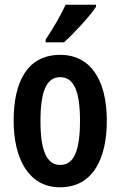

<svg xmlns="http://www.w3.org/2000/svg" viewBox="-20 -786 512 816"><path d="M388 -757V-766H259C238 -721 210 -672 174 -618V-606H252C296 -646 362 -717 388 -757ZM434 -273C434 -455 358 -553 237 -553C98 -553 38 -442 38 -273C38 -113 101 10 235 10C377 10 434 -115 434 -273ZM152 -271C152 -397 177 -458 236 -458C295 -458 320 -396 320 -273C320 -147 295 -85 236 -85C177 -85 152 -149 152 -271Z"/></svg>

Font: Noto Sans Armenian ExtraCondensed SemiBold
Style: Regular
Weight: 600
Width: 2
Designer: Monotype Design Team
Foundry: Monotype Imaging Inc.
Version: Version 2.008